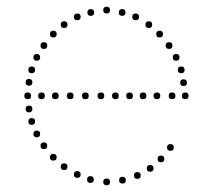

<svg xmlns="http://www.w3.org/2000/svg" viewBox="-20 -544 621 569"><path d="M296 -504Q286 -504 286 -514Q286 -524 296 -524Q306 -524 306 -514Q306 -504 296 -504ZM342 -497Q332 -497 332 -507Q332 -517 342 -517Q352 -517 352 -507Q352 -497 342 -497ZM382 -484Q372 -484 372 -494Q372 -504 382 -504Q392 -504 392 -494Q392 -484 382 -484ZM421 -461Q411 -461 411 -471Q411 -481 421 -481Q431 -481 431 -471Q431 -461 421 -461ZM453 -433Q443 -433 443 -443Q443 -453 453 -453Q463 -453 463 -443Q463 -433 453 -433ZM502 -364Q492 -364 492 -374Q492 -384 502 -384Q512 -384 512 -374Q512 -364 502 -364ZM517 -327Q507 -327 507 -337Q507 -347 517 -347Q527 -347 527 -337Q527 -327 517 -327ZM529 -250Q519 -250 519 -260Q519 -270 529 -270Q539 -270 539 -260Q539 -250 529 -250ZM481 -399Q471 -399 471 -409Q471 -419 481 -419Q491 -419 491 -409Q491 -399 481 -399ZM524 -289Q514 -289 514 -299Q514 -309 524 -309Q534 -309 534 -299Q534 -289 524 -289ZM249 -497Q239 -497 239 -507Q239 -517 249 -517Q259 -517 259 -507Q259 -497 249 -497ZM209 -484Q199 -484 199 -494Q199 -504 209 -504Q219 -504 219 -494Q219 -484 209 -484ZM170 -461Q160 -461 160 -471Q160 -481 170 -481Q180 -481 180 -471Q180 -461 170 -461ZM138 -433Q128 -433 128 -443Q128 -453 138 -453Q148 -453 148 -443Q148 -433 138 -433ZM89 -364Q79 -364 79 -374Q79 -384 89 -384Q99 -384 99 -374Q99 -364 89 -364ZM74 -327Q64 -327 64 -337Q64 -347 74 -347Q84 -347 84 -337Q84 -327 74 -327ZM62 -250Q52 -250 52 -260Q52 -270 62 -270Q72 -270 72 -260Q72 -250 62 -250ZM110 -399Q100 -399 100 -409Q100 -419 110 -419Q120 -419 120 -409Q120 -399 110 -399ZM66 -290Q56 -290 56 -300Q56 -310 66 -310Q76 -310 76 -300Q76 -290 66 -290ZM296 -15Q306 -15 306 -5Q306 5 296 5Q286 5 286 -5Q286 -15 296 -15ZM343 -20Q353 -20 353 -10Q353 0 343 0Q333 0 333 -10Q333 -20 343 -20ZM387 -34Q397 -34 397 -24Q397 -14 387 -14Q377 -14 377 -24Q377 -34 387 -34ZM425 -55Q435 -55 435 -45Q435 -35 425 -35Q415 -35 415 -45Q415 -55 425 -55ZM457 -83Q467 -83 467 -73Q467 -63 457 -63Q447 -63 447 -73Q447 -83 457 -83ZM485 -117Q495 -117 495 -107Q495 -97 485 -97Q475 -97 475 -107Q475 -117 485 -117ZM248 -22Q258 -22 258 -12Q258 -2 248 -2Q238 -2 238 -12Q238 -22 248 -22ZM209 -37Q219 -37 219 -27Q219 -17 209 -17Q199 -17 199 -27Q199 -37 209 -37ZM170 -60Q180 -60 180 -50Q180 -40 170 -40Q160 -40 160 -50Q160 -60 170 -60ZM138 -88Q148 -88 148 -78Q148 -68 138 -68Q128 -68 128 -78Q128 -88 138 -88ZM89 -157Q99 -157 99 -147Q99 -137 89 -137Q79 -137 79 -147Q79 -157 89 -157ZM74 -194Q84 -194 84 -184Q84 -174 74 -174Q64 -174 64 -184Q64 -194 74 -194ZM110 -122Q120 -122 120 -112Q120 -102 110 -102Q100 -102 100 -112Q100 -122 110 -122ZM66 -231Q76 -231 76 -221Q76 -211 66 -211Q56 -211 56 -221Q56 -231 66 -231ZM490 -250Q480 -250 480 -260Q480 -270 490 -270Q500 -270 500 -260Q500 -250 490 -250ZM445 -250Q435 -250 435 -260Q435 -270 445 -270Q455 -270 455 -260Q455 -250 445 -250ZM404 -250Q394 -250 394 -260Q394 -270 404 -270Q414 -270 414 -260Q414 -250 404 -250ZM364 -250Q354 -250 354 -260Q354 -270 364 -270Q374 -270 374 -260Q374 -250 364 -250ZM322 -250Q312 -250 312 -260Q312 -270 322 -270Q332 -270 332 -260Q332 -250 322 -250ZM279 -250Q269 -250 269 -260Q269 -270 279 -270Q289 -270 289 -260Q289 -250 279 -250ZM233 -250Q223 -250 223 -260Q223 -270 233 -270Q243 -270 243 -260Q243 -250 233 -250ZM188 -250Q178 -250 178 -260Q178 -270 188 -270Q198 -270 198 -260Q198 -250 188 -250ZM144 -250Q134 -250 134 -260Q134 -270 144 -270Q154 -270 154 -260Q154 -250 144 -250ZM103 -250Q93 -250 93 -260Q93 -270 103 -270Q113 -270 113 -260Q113 -250 103 -250Z"/></svg>

Font: Raleway Dots 
Style: Regular
Weight: 400
Version: Version 1.000